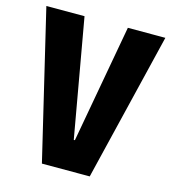

<svg xmlns="http://www.w3.org/2000/svg" viewBox="-101 -743 739 826"><g transform="rotate(15 269.0 -330.0)"><path d="M161 0 4 -660H174L267 -134H272L367 -660H534L374 0Z"/></g></svg>

Font: Bricolage Grotesque 96pt ExtraBold SemiCondensed
Style: Regular
Weight: 800
Width: 4
Version: Version 1.001;gftools[0.9.33.dev8+g029e19f]